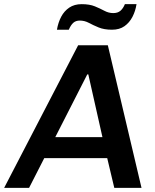

<svg xmlns="http://www.w3.org/2000/svg" viewBox="-61 -904 748 924"><path d="M-41 0 315 -686H458L620 0H489L455 -143H152L79 0ZM205 -244H432L364 -546H359ZM213 -761Q219 -796 233.5 -823.5Q248 -851 272.5 -867.5Q297 -884 332 -884Q370 -884 395.5 -873.5Q421 -863 441.5 -852Q462 -841 484 -841Q506 -841 519 -852.5Q532 -864 540 -884H596Q591 -851 576.5 -823Q562 -795 538 -778Q514 -761 478 -761Q440 -761 413.5 -772Q387 -783 366.5 -794Q346 -805 323 -805Q304 -805 292 -794.5Q280 -784 270 -761Z"/></svg>

Font: Chivo Medium
Style: Italic
Weight: 500
Italic angle: -8.05°
Designer: Hector Gatti
Foundry: Omnibus-Type
Version: Version 2.002